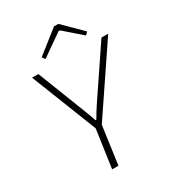

<svg xmlns="http://www.w3.org/2000/svg" viewBox="-209 -996 998 1109"><g transform="rotate(-30 289.5 -441.5)"><path d="M338 -846H347L463 -745L480 -762L358 -883H329L178 -764L192 -744ZM579 -690H534L317 -368C303 -347 285 -318 272 -295H265C258 -318 248 -344 239 -367L113 -690H71L243 -253L207 0H249L284 -253Z"/></g></svg>

Font: Exo 2 Extra Light
Style: Italic
Weight: 250
Italic angle: -8°
Designer: Natanael Gama
Version: Version 1.001;PS 001.001;hotconv 1.0.88;makeotf.lib2.5.64775